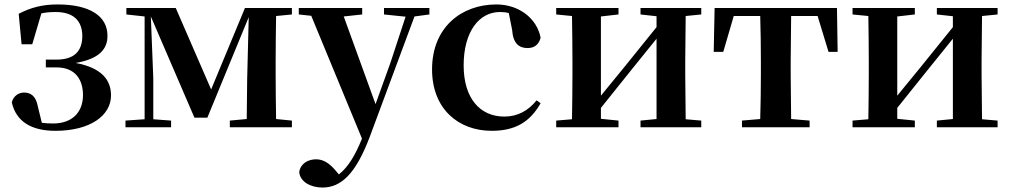

<svg xmlns="http://www.w3.org/2000/svg" viewBox="-20 -572 4542 863"><path d="M229 16C386 16 479 -53 479 -143C479 -212 438 -267 320 -289C425 -307 464 -351 463 -412C463 -500 383 -552 239 -552C172 -552 120 -539 64 -510L77 -373H125L166 -512C185 -516 206 -518 230 -518C307 -518 349 -482 350 -411C350 -342 314 -304 233 -304H186V-269H234C320 -269 353 -212 353 -145C353 -66 303 -17 219 -17C199 -17 183 -18 168 -20L150 -94C141 -142 117 -156 88 -156C65 -156 41 -142 33 -112C52 -27 119 16 229 16Z M630 0H749V-30L669 -36V-220L658 -498L854 -43H912L1098 -495L1091 -218L1089 -37L1013 -30V0H1292V-30L1221 -37C1220 -94 1219 -179 1219 -235V-301C1219 -356 1220 -442 1221 -500L1292 -507V-536H1081L929 -170L770 -536H548V-507L630 -498V-36L544 -30V0Z M1706 -507 1803 -497 1735 -290 1668 -104 1525 -498 1608 -507V-536H1323V-507L1379 -501L1607 51C1576 128 1544 180 1503 212L1488 194C1463 165 1436 144 1401 144C1366 144 1331 162 1325 201C1328 245 1377 271 1429 271C1512 271 1578 212 1642 43L1843 -498L1910 -507V-536H1706Z M2190 16C2297 16 2362 -24 2410 -108L2392 -121C2354 -74 2306 -48 2247 -48C2136 -48 2064 -132 2064 -278C2064 -429 2133 -518 2227 -518C2241 -518 2254 -517 2267 -513L2282 -437C2286 -376 2314 -356 2351 -356C2381 -356 2401 -370 2410 -402C2394 -488 2314 -552 2211 -552C2055 -552 1922 -450 1922 -260C1922 -83 2040 16 2190 16Z M2859 -507 2931 -499V-450L2789 -274L2681 -142V-498L2760 -507V-536H2480V-507L2551 -500C2552 -442 2553 -357 2553 -301V-235C2553 -179 2552 -94 2551 -36L2480 -30V0H2760V-30L2681 -38V-87L2818 -258L2931 -398V-37L2859 -30V0H3132V-30L3062 -36L3060 -235V-301L3062 -500L3132 -507V-536H2859Z M3396 0H3619V-30L3536 -37L3534 -235V-301L3536 -500H3655L3704 -339H3745L3742 -536H3192L3188 -339H3231L3278 -500H3397C3399 -443 3400 -357 3400 -301V-235C3400 -179 3399 -95 3397 -37L3315 -30V0Z M4191 -507 4263 -499V-450L4121 -274L4013 -142V-498L4092 -507V-536H3812V-507L3883 -500C3884 -442 3885 -357 3885 -301V-235C3885 -179 3884 -94 3883 -36L3812 -30V0H4092V-30L4013 -38V-87L4150 -258L4263 -398V-37L4191 -30V0H4464V-30L4394 -36L4392 -235V-301L4394 -500L4464 -507V-536H4191Z"/></svg>

Font: Noto Serif KR
Style: Bold
Weight: 700
Designer: Ryoko NISHIZUKA 西塚涼子 (kana & ideographs); Frank Grießhammer (Latin, Greek & Cyrillic); Wenlong ZHANG 张文龙 (bopomofo); San
Foundry: Adobe
Version: Version 2.001;hotconv 1.1.0;makeotfexe 2.6.0